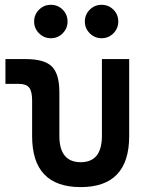

<svg xmlns="http://www.w3.org/2000/svg" viewBox="-20 -761 626 791"><path d="M312.5 9.8Q112.3 9.8 112.3 -200.2V-347.2Q112.3 -384.8 100.1 -400.1Q87.9 -415.5 57.6 -415.5H2.4V-517.6H85.9Q162.6 -517.6 193.6 -487.1Q224.6 -456.5 224.6 -380.9V-201.2Q224.6 -92.8 312.5 -92.8Q399.9 -92.8 399.9 -201.2V-517.6H512.2V-200.2Q512.2 9.8 312.5 9.8ZM398.4 -603.5Q370.1 -603.5 349.9 -623.8Q329.6 -644 329.6 -672.4Q329.6 -701.2 349.9 -721.2Q370.1 -741.2 398.4 -741.2Q427.2 -741.2 447.3 -721.2Q467.3 -701.2 467.3 -672.4Q467.3 -644 447.3 -623.8Q427.2 -603.5 398.4 -603.5ZM189.5 -603.5Q161.1 -603.5 140.9 -623.8Q120.6 -644 120.6 -672.4Q120.6 -701.2 140.9 -721.2Q161.1 -741.2 189.5 -741.2Q218.3 -741.2 238.3 -721.2Q258.3 -701.2 258.3 -672.4Q258.3 -644 238.3 -623.8Q218.3 -603.5 189.5 -603.5Z"/></svg>

Font: Cascadia Mono Medium
Style: Regular
Weight: 500
Monospace: yes
Designer: Aaron Bell
Foundry: Saja Typeworks
Version: Version 2407.024